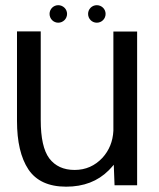

<svg xmlns="http://www.w3.org/2000/svg" viewBox="-20 -714 614 740"><path d="M421.5 0H508.5V-592.5H417V-210C415 -169 400.5 -134 375 -106C346 -75 310.5 -59 267.5 -59C225 -59 192.5 -74 170 -103.5C148 -133 137 -182 137 -251.5V-593H45.5V-248C45.5 -168 60 -105.5 89.5 -61C119 -17 167.5 5.5 235 5.5C302.5 5.5 357 -15.5 399 -57.5C406 -64.5 412.5 -72 418.5 -79ZM204.5 -626.5C223 -626.5 238.5 -641.5 238.5 -660.5C238.5 -679 223 -694 204.5 -694C186 -694 171 -679 171 -660.5C171 -641.5 186 -626.5 204.5 -626.5ZM353 -626.5C372 -626.5 387 -641.5 387 -660.5C387 -679 372 -694 353 -694C334.5 -694 319.5 -679 319.5 -660.5C319.5 -641.5 334.5 -626.5 353 -626.5Z"/></svg>

Font: Anybody
Style: Regular
Weight: 400
Designer: Tyler Finck
Foundry: Etcetera Type Company
Version: Version 1.110